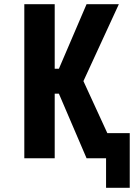

<svg xmlns="http://www.w3.org/2000/svg" viewBox="-20 -755 640 916"><path d="M599 141H486V0H393L261 -308H241V0H96V-735H241V-427H261L393 -735H547L378 -368L492 -120H599Z"/></svg>

Font: Iosevka Custom Heavy Extended
Style: Regular
Weight: 900
Width: 7
Monospace: yes
Designer: Belleve Invis
Foundry: Belleve Invis
Version: Version 11.2.4; ttfautohint (v1.8.4)